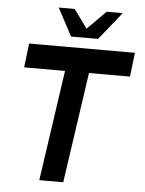

<svg xmlns="http://www.w3.org/2000/svg" viewBox="-60 -946 749 994"><g transform="rotate(5 315.0 -449.5)"><path d="M618 -700 603 -575H390L306.5 0H182L265.5 -575H53L68 -700ZM281 -755 204.5 -899H287.5L357.5 -802.5L453.5 -899H537L421.5 -755Z"/></g></svg>

Font: Urbanist
Style: Bold Italic
Weight: 700
Italic angle: -8°
Designer: Corey Hu
Foundry: Corey Hu
Version: Version 1.330; ttfautohint (v1.8.4.7-5d5b)